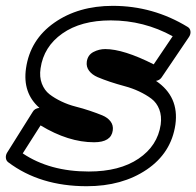

<svg xmlns="http://www.w3.org/2000/svg" viewBox="-26 -602 672 657"><path d="M-2 -79.1 85.9 -219.2Q92.3 -231 108.9 -232.9Q50.8 -283.7 63 -368.2Q77.1 -466.3 159.7 -524.2Q242.2 -582 359.9 -582Q498 -582 616.2 -509.8Q624.5 -504.9 625.7 -495.1Q627 -485.4 621.1 -476.1L526.9 -336.9Q520 -327.1 507.8 -325.2Q587.4 -271.5 574.2 -175.8Q560.1 -78.6 476.1 -21.7Q392.1 35.2 271 35.2Q110.8 35.2 2 -46.9Q-4.9 -52.2 -5.9 -61.5Q-6.8 -70.8 -2 -79.1ZM51.8 -77.1Q144 -15.1 277.8 -15.1Q383.3 -15.1 448.2 -59.1Q513.2 -103 523.9 -175.8Q527.8 -205.1 519 -227.8Q510.3 -250.5 492.2 -264.2Q474.1 -277.8 450.2 -289.1Q426.3 -300.3 400.6 -307.1Q375 -314 350.8 -322Q326.7 -330.1 307.9 -338.1Q289.1 -346.2 278.8 -359.9Q268.6 -373.5 271 -391.1Q274.4 -414.1 293.7 -424.1Q313 -434.1 334 -434.1Q396.5 -434.1 500 -381.8L564.9 -478Q466.3 -532.2 353 -532.2Q251 -532.2 187.3 -487.3Q123.5 -442.4 112.8 -368.2Q108.4 -338.9 117.2 -315.9Q126 -293 143.3 -279.5Q160.6 -266.1 184.1 -254.9Q207.5 -243.7 232.7 -237.3Q257.8 -231 281.7 -222.9Q305.7 -214.8 324 -207.3Q342.3 -199.7 352.3 -186.5Q362.3 -173.3 359.9 -155.8Q354.5 -115.2 295.9 -115.2Q208 -115.2 112.8 -172.9Z"/></svg>

Font: Trueno Black Outline
Style: Italic
Weight: 900
Width: 6
Designer: Julieta Ulanovsky
Foundry: Julieta Ulanovsky
Version: Version 3.001b | FøM Fix